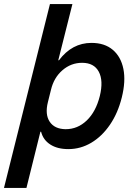

<svg xmlns="http://www.w3.org/2000/svg" viewBox="-62 -720 662 940"><path d="M-42.5 200 182.5 -700H292.5L223.3 -425H226.7Q290.8 -510 385.8 -510Q450 -510 490 -476.2Q530 -442.5 542.1 -382.5Q554.2 -322.5 534.2 -242.5Q515 -165.8 476.2 -109.2Q437.5 -52.5 385 -21.2Q332.5 10 272.5 10Q219.2 10 184.2 -12.5Q149.2 -35 139.2 -75H135.8L67.5 200ZM259.2 -87.5Q318.3 -87.5 362.9 -130.4Q407.5 -173.3 426.7 -250Q445 -325 421.7 -368.8Q398.3 -412.5 340 -412.5Q285.8 -412.5 243.8 -376.2Q201.7 -340 187.5 -280L172.5 -220Q157.5 -160 181.2 -124.2Q205 -88.3 259.2 -87.5Z"/></svg>

Font: Funnel Sans Medium
Style: Italic
Weight: 500
Italic angle: -14.036°
Version: Version 1.000; Beta; Release 5; Build 24; ttfautohint (v1.8.